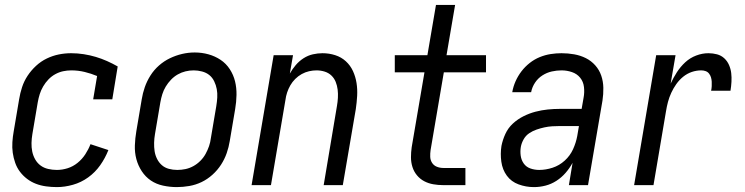

<svg xmlns="http://www.w3.org/2000/svg" viewBox="-20 -755 3040 783"><path d="M212 8Q190 8 168 5Q146 2 126.5 -5.5Q107 -13 90.5 -25.5Q74 -38 61.5 -54.5Q49 -71 42 -91Q35 -111 32 -132Q29 -153 30.5 -175.5Q32 -198 36 -220L58 -350Q62 -375 70 -399.5Q78 -424 92.5 -446Q107 -468 127 -486.5Q147 -505 171 -516.5Q195 -528 220 -533Q245 -538 270 -538Q296 -538 321.5 -534Q347 -530 370.5 -523Q394 -516 416.5 -506Q439 -496 460 -484L438 -350H360L376 -445Q352 -455 325.5 -461.5Q299 -468 271 -468Q254 -468 237.5 -464.5Q221 -461 205.5 -452.5Q190 -444 177.5 -431Q165 -418 156 -402.5Q147 -387 142 -371Q137 -355 134 -338L112 -208Q109 -190 108.5 -172Q108 -154 111.5 -137Q115 -120 123.5 -105Q132 -90 145.5 -80Q159 -70 176.5 -66Q194 -62 212 -62Q234 -62 256 -69Q278 -76 296.5 -91Q315 -106 328 -126Q341 -146 349 -167L422 -143Q409 -110 388.5 -81Q368 -52 339.5 -31.5Q311 -11 277.5 -1.5Q244 8 212 8Z M701 8Q673 8 645 2Q617 -4 595 -19Q573 -34 558 -57Q543 -80 536 -106.5Q529 -133 530 -162Q531 -191 536 -220L558 -350Q562 -375 570.5 -399.5Q579 -424 593.5 -447Q608 -470 628.5 -488Q649 -506 673 -517.5Q697 -529 722.5 -535Q748 -541 774 -541Q803 -541 830 -533.5Q857 -526 879.5 -511Q902 -496 917 -473Q932 -450 938.5 -423.5Q945 -397 944.5 -368Q944 -339 939 -310L917 -180Q913 -155 904.5 -130.5Q896 -106 881.5 -83.5Q867 -61 846.5 -42.5Q826 -24 802 -12.5Q778 -1 752 3.5Q726 8 701 8ZM703 -62Q720 -62 736.5 -65.5Q753 -69 768.5 -77.5Q784 -86 797 -99Q810 -112 818.5 -127.5Q827 -143 832.5 -159Q838 -175 840 -192L862 -322Q865 -340 866 -357.5Q867 -375 864 -391.5Q861 -408 853.5 -423.5Q846 -439 833.5 -449Q821 -459 804 -463.5Q787 -468 770 -468Q753 -468 736.5 -464Q720 -460 705 -451.5Q690 -443 677.5 -430Q665 -417 656 -402Q647 -387 642 -371Q637 -355 634 -338L612 -208Q609 -191 608.5 -173Q608 -155 610.5 -138.5Q613 -122 620.5 -107Q628 -92 640 -81.5Q652 -71 668.5 -66.5Q685 -62 703 -62Z M1006 0 1096 -530H1175L1162 -455Q1172 -473 1186 -489.5Q1200 -506 1218 -517.5Q1236 -529 1256 -533.5Q1276 -538 1295 -538Q1322 -538 1347 -530Q1372 -522 1390.5 -505Q1409 -488 1419.5 -465Q1430 -442 1434 -416.5Q1438 -391 1436.5 -364Q1435 -337 1431 -310L1378 0H1300L1354 -322Q1357 -339 1358 -356Q1359 -373 1357 -389.5Q1355 -406 1349 -421Q1343 -436 1331.5 -447Q1320 -458 1304 -463Q1288 -468 1271 -468Q1256 -468 1240.5 -464.5Q1225 -461 1210.5 -453Q1196 -445 1184 -433Q1172 -421 1164 -407Q1156 -393 1151 -378Q1146 -363 1144 -347L1085 0Z M1788 0Q1767 0 1747 -3.5Q1727 -7 1710 -16Q1693 -25 1680.5 -40Q1668 -55 1662 -74Q1656 -93 1656 -113.5Q1656 -134 1659 -155L1711 -460H1590V-530H1723L1758 -735H1836L1801 -530H1962V-460H1790L1736 -143Q1734 -129 1734.5 -115.5Q1735 -102 1742 -91Q1749 -80 1761.5 -75Q1774 -70 1788 -70H1878V0Z M2157 8Q2125 8 2095 -3Q2065 -14 2047 -38.5Q2029 -63 2024.5 -95.5Q2020 -128 2025 -160Q2030 -185 2041 -209Q2052 -233 2071.5 -251Q2091 -269 2115 -281Q2139 -293 2164 -299.5Q2189 -306 2214 -308.5Q2239 -311 2264 -311H2352L2360 -357Q2364 -378 2361.5 -400Q2359 -422 2346 -438Q2333 -454 2312.5 -461Q2292 -468 2270 -468Q2250 -468 2230 -463.5Q2210 -459 2192 -447.5Q2174 -436 2162 -418Q2150 -400 2146 -379H2069Q2073 -402 2082.5 -423.5Q2092 -445 2106.5 -464Q2121 -483 2140 -498Q2159 -513 2181 -522Q2203 -531 2225.5 -534.5Q2248 -538 2270 -538Q2296 -538 2321.5 -533.5Q2347 -529 2369 -518Q2391 -507 2407.5 -488.5Q2424 -470 2432 -446.5Q2440 -423 2440.5 -397Q2441 -371 2437 -345L2378 0H2300L2315 -91Q2303 -69 2286.5 -50Q2270 -31 2249 -17.5Q2228 -4 2204.5 2Q2181 8 2158 8ZM2179 -62Q2206 -62 2233.5 -71Q2261 -80 2283 -100Q2305 -120 2317 -146.5Q2329 -173 2334 -200L2341 -241H2264Q2248 -241 2232 -240Q2216 -239 2200 -235.5Q2184 -232 2168 -226.5Q2152 -221 2138 -211.5Q2124 -202 2115.5 -187Q2107 -172 2104 -156Q2101 -138 2103.5 -120Q2106 -102 2116 -88Q2126 -74 2143 -68Q2160 -62 2179 -62Z M2566 0 2656 -530H2735L2715 -414Q2726 -438 2740.5 -460.5Q2755 -483 2774.5 -501Q2794 -519 2819 -528.5Q2844 -538 2869 -538Q2887 -538 2904 -533.5Q2921 -529 2933.5 -517.5Q2946 -506 2953 -490Q2960 -474 2962 -457Q2964 -440 2963 -421.5Q2962 -403 2959 -385H2880Q2882 -394 2882.5 -403.5Q2883 -413 2882.5 -422Q2882 -431 2879.5 -439.5Q2877 -448 2871.5 -455Q2866 -462 2857.5 -465Q2849 -468 2840 -468Q2820 -468 2801 -461.5Q2782 -455 2766 -442Q2750 -429 2738 -412Q2726 -395 2717.5 -376.5Q2709 -358 2704 -339Q2699 -320 2696 -301L2645 0Z"/></svg>

Font: iosevka_custom_sans_ss08
Style: Italic
Weight: 400
Italic angle: -10°
Designer: Belleve Invis
Foundry: Belleve Invis
Version: Version 10.3.0; ttfautohint (v1.8.3)